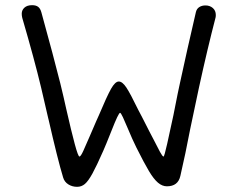

<svg xmlns="http://www.w3.org/2000/svg" viewBox="-20 -724 918 742"><path d="M224 -38Q203 -107 167 -265Q173 -238 139 -385Q113 -494 66 -655Q64 -663 64 -671Q64 -685 74.5 -694.5Q85 -704 104 -704Q119 -704 127.5 -697.5Q136 -691 140 -676Q188 -502 213 -402Q226 -349 236 -303Q256 -215 269 -167Q282 -119 287 -119Q292 -119 302 -141Q312 -163 327 -198L352 -256L361 -276Q393 -352 409 -380.5Q425 -409 439 -409Q453 -409 468.5 -385.5Q484 -362 514 -300Q522 -285 529.5 -270.5Q537 -256 543 -244Q550 -231 557.5 -215.5Q565 -200 574 -184Q588 -156 598 -137.5Q608 -119 612 -119Q615 -119 626 -168Q637 -217 650 -278Q671 -385 675 -401Q703 -531 737 -677Q740 -690 750 -696.5Q760 -703 774 -703Q791 -703 802.5 -693Q814 -683 814 -666Q814 -660 813 -656Q782 -537 749 -386L715 -225Q697 -130 677 -44Q668 -4 625 -4Q607 -4 590.5 -18Q574 -32 555.5 -63Q537 -94 507 -154Q492 -184 472 -232Q463 -254 455 -271Q447 -288 444 -288Q438 -288 411 -219Q388 -161 379 -141Q353 -82 337 -53Q321 -24 308 -13Q295 -2 278 -2Q259 -2 244 -11.5Q229 -21 224 -38Z"/></svg>

Font: Mali
Style: Regular
Weight: 400
Version: Version 1.000; ttfautohint (v1.6)